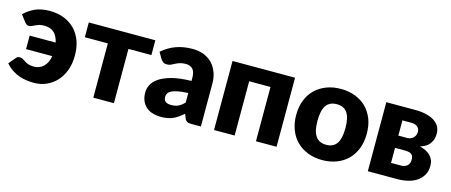

<svg xmlns="http://www.w3.org/2000/svg" viewBox="-39 -956 3270 1393"><g transform="rotate(15 1595.5 -260.0)"><path d="M56.2 -399.9 17.1 -450.2Q52.2 -485.8 100.1 -506.8Q145 -526.4 207 -526.4Q269.5 -526.4 318.8 -505.9Q366.7 -485.4 399.9 -450.2Q432.6 -414.1 449.7 -365.7Q465.8 -318.8 465.8 -260.7Q465.8 -197.3 446.8 -146.5Q426.8 -95.7 395 -62.5Q362.8 -28.8 318.8 -9.8Q277.3 7.8 228 7.8Q203.1 7.8 173.3 3.9Q146.5 0.5 118.2 -9.3Q89.8 -19 63.5 -36.6Q35.6 -55.2 13.2 -81.1L55.7 -131.3Q65.4 -145 83.5 -145Q97.7 -145 106.9 -139.2Q113.3 -135.3 127.9 -125.5Q140.6 -117.2 155.8 -111.8Q171.9 -106 199.2 -106Q240.7 -106 270 -133.8Q299.3 -161.6 308.1 -213.9H111.3V-315.4H306.6Q296.9 -362.3 270 -387.7Q242.2 -412.6 196.8 -412.6Q174.3 -412.6 158.2 -408.2Q146 -404.3 130.4 -397.5Q121.6 -393.1 108.9 -387.2Q99.1 -381.8 87.9 -381.8Q76.2 -381.8 69.3 -387.2Q63 -391.1 56.2 -399.9Z M1001 -518.6V-407.7H828.6V0H673.8V-407.7H501V-518.6Z M1330.6 -139.2V-210.9Q1282.7 -208.5 1254.4 -203.1Q1225.6 -197.3 1206.5 -188Q1189.9 -179.7 1182.6 -167.5Q1175.8 -156.2 1175.8 -142.6Q1175.8 -116.2 1190.4 -105.5Q1204.1 -94.7 1232.9 -94.7Q1262.7 -94.7 1285.2 -105Q1305.7 -114.3 1330.6 -139.2ZM1079.6 -397.9 1051.8 -446.3Q1101.1 -488.8 1156.2 -508.3Q1211.9 -528.3 1278.8 -528.3Q1325.7 -528.3 1363.8 -513.7Q1402.8 -497.1 1427.7 -471.2Q1453.6 -443.8 1467.8 -405.8Q1481.9 -367.7 1481.9 -324.2V0H1410.6Q1388.7 0 1377.9 -5.9Q1366.2 -12.2 1358.9 -30.8L1347.7 -59.6Q1326.2 -41 1310.1 -30.3Q1288.6 -15.6 1273.4 -9.3Q1252.4 0 1232.4 3.4Q1210.4 7.8 1183.6 7.8Q1147.5 7.8 1119.1 -1.5Q1090.8 -9.8 1070.3 -28.3Q1049.3 -46.9 1038.6 -73.7Q1027.8 -99.6 1027.8 -134.8Q1027.8 -163.1 1041.5 -191.9Q1055.2 -219.7 1090.3 -244.6Q1125 -268.1 1183.1 -284.2Q1238.8 -299.3 1330.6 -301.8V-324.2Q1330.6 -370.1 1312 -390.1Q1293.5 -410.2 1258.8 -410.2Q1232.9 -410.2 1213.9 -403.8Q1195.3 -397.5 1182.6 -390.6Q1164.1 -380.9 1155.8 -377Q1143.6 -371.1 1124.5 -371.1Q1108.4 -371.1 1097.7 -378.9Q1085.9 -387.7 1079.6 -397.9Z M2050.3 -518.6V0H1895.5V-407.7H1735.4V0H1580.6V-518.6Z M2394 -526.4Q2453.6 -526.4 2501.5 -507.8Q2550.8 -488.8 2585 -455.1Q2619.1 -420.9 2639.2 -371.6Q2658.2 -321.8 2658.2 -260.7Q2658.2 -198.7 2639.2 -148.9Q2619.6 -99.1 2585 -64.5Q2550.8 -30.3 2501.5 -11.2Q2452.1 7.8 2394 7.8Q2335 7.8 2286.1 -11.2Q2235.8 -30.8 2202.1 -64.5Q2166 -100.1 2147.5 -148.9Q2127.9 -198.2 2127.9 -260.7Q2127.9 -322.3 2147.5 -371.6Q2166 -419.9 2202.1 -455.1Q2236.3 -488.3 2286.1 -507.8Q2334 -526.4 2394 -526.4ZM2394 -106.9Q2447.3 -106.9 2473.1 -145Q2498 -182.6 2498 -259.3Q2498 -336.9 2473.1 -374Q2447.3 -411.6 2394 -411.6Q2339.4 -411.6 2313.5 -374Q2288.1 -336.9 2288.1 -259.3Q2288.1 -182.1 2313.5 -145Q2338.9 -106.9 2394 -106.9Z M2882.8 -102.1H2958.5Q2986.8 -102.1 3004.4 -118.2Q3021.5 -133.8 3021.5 -160.6Q3021.5 -173.3 3019.5 -181.6Q3017.1 -192.4 3010.7 -199.2Q3004.4 -206.1 2991.2 -210.9Q2978 -214.8 2958.5 -214.8H2882.8ZM2948.2 -421.4H2882.8V-307.1H2948.2Q2976.1 -307.1 2994.6 -324.7Q3012.7 -342.3 3012.7 -368.7Q3012.7 -377.9 3009.8 -387.7Q3007.3 -396 2999 -404.3Q2991.7 -412.1 2979 -417Q2966.8 -421.4 2948.2 -421.4ZM2735.8 -518.6H2952.6Q3002 -518.6 3039.6 -508.8Q3077.6 -499 3101.1 -482.4Q3126.5 -463.9 3137.2 -442.4Q3148.4 -418.5 3148.4 -391.6Q3148.4 -375.5 3144.5 -356.9Q3140.6 -340.8 3129.4 -323.2Q3118.7 -305.2 3101.1 -293.5Q3081.1 -279.3 3054.2 -272Q3073.7 -267.6 3098.1 -256.3Q3116.7 -247.6 3133.3 -231.9Q3148.9 -216.3 3156.2 -198.7Q3164.1 -179.7 3164.1 -154.3Q3164.1 -113.3 3146.5 -84Q3129.4 -55.2 3100.6 -36.1Q3070.3 -16.6 3035.2 -8.8Q2998.5 0 2959.5 0H2735.8Z"/></g></svg>

Font: Lato-ExtraBold
Style: Regular
Weight: 500
Designer: Lukasz Dziedzic with Adam Twardoch and Botio Nikoltchev
Foundry: tyPoland Lukasz Dziedzic
Version: ""